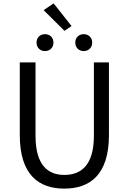

<svg xmlns="http://www.w3.org/2000/svg" viewBox="-20 -1102 761 1135"><path d="M360 13C510 13 624 -67 624 -303V-733H535V-300C535 -123 458 -68 360 -68C265 -68 190 -123 190 -300V-733H97V-303C97 -67 211 13 360 13ZM403 -948 297 -1082 238 -1042 361 -920ZM246 -800C275 -800 296 -821 296 -850C296 -880 275 -900 246 -900C217 -900 196 -880 196 -850C196 -821 217 -800 246 -800ZM475 -800C504 -800 525 -821 525 -850C525 -880 504 -900 475 -900C446 -900 425 -880 425 -850C425 -821 446 -800 475 -800Z"/></svg>

Font: Noto Sans Japanese Regular
Style: Regular
Weight: 400
Designer: Ryoko NISHIZUKA (kana & ideographs); Paul D. Hunt (Latin, Greek & Cyrillic); Wenlong ZHANG (bopomofo); Sandoll Communica
Foundry: Adobe Systems Incorporated
Version: Version 1.000;PS 1;hotconv 1.0.78;makeotf.lib2.5.61930